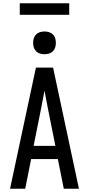

<svg xmlns="http://www.w3.org/2000/svg" viewBox="-20 -1145 540 1165"><path d="M41 0 198 -735H302L459 0H367L331 -180H169L133 0ZM316 -260 270 -490Q265 -516 260 -542Q255 -568 250 -595Q245 -568 240 -542Q235 -516 230 -490L184 -260ZM250 -816Q236 -816 222.5 -820Q209 -824 199 -834Q189 -844 185 -857.5Q181 -871 181 -885Q181 -899 185 -912.5Q189 -926 199 -936Q209 -946 222.5 -950Q236 -954 250 -954Q264 -954 277.5 -950Q291 -946 301 -936Q311 -926 315 -912.5Q319 -899 319 -885Q319 -871 315 -857.5Q311 -844 301 -834Q291 -824 277.5 -820Q264 -816 250 -816ZM100 -1055V-1125H400V-1055Z"/></svg>

Font: Iosevka Term Medium
Style: Regular
Weight: 500
Monospace: yes
Designer: Belleve Invis
Foundry: Belleve Invis
Version: Version 26.3.1